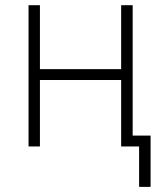

<svg xmlns="http://www.w3.org/2000/svg" viewBox="-20 -566 631 742"><path d="M462.4 -298.8V-256.8H122.1V-298.8ZM134.3 -545.9V0H90.3V-545.9ZM492.7 -545.9V0H448.2V-545.9ZM517.6 156.2V0H470.2V-42H562V156.2Z"/></svg>

Font: Inter ExtraLight
Style: Regular
Weight: 250
Designer: Rasmus Andersson
Foundry: rsms
Version: Version 4.001;git-66647c0bb